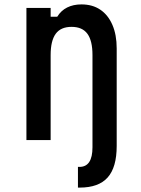

<svg xmlns="http://www.w3.org/2000/svg" viewBox="-20 -636 640 872"><path d="M334 216V122H341Q400 122 400 33V0L455 -20L510 0V27Q510 124 469 170Q428 216 342 216ZM100 0V-600H210V-560H240Q257 -588 285 -602Q313 -616 350 -616Q400 -616 435.5 -592Q471 -568 490.5 -523Q510 -478 510 -416V0H400V-386Q400 -451 377 -482.5Q354 -514 305 -514Q256 -514 233 -482.5Q210 -451 210 -386V0Z"/></svg>

Font: Martian Mono Condensed
Style: Regular
Weight: 400
Width: 3
Designer: Roman Shamin
Foundry: Evil Martians
Version: Version 1.000